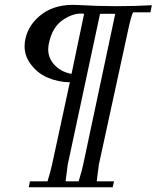

<svg xmlns="http://www.w3.org/2000/svg" viewBox="-20 -667 659 808"><path d="M619 -645 613 -615H540Q532 -601 518 -535L396 26L387 96H460L454 121H101L106 96H180Q194 50 199 26L274 -321Q225 -321 179 -341Q133 -361 104 -404.5Q75 -448 87 -504Q101 -567 158.5 -609Q216 -651 306 -646Q394 -641 468 -641Q548 -641 619 -645ZM334 -609Q293 -615 246.5 -584.5Q200 -554 186 -485Q175 -436 203.5 -400.5Q232 -365 281 -356ZM465 -609H401L265 26L256 96H311Q325 50 330 26Z"/></svg>

Font: GFS Artemisia
Style: Bold Italic
Weight: 700
Italic angle: -12°
Designer: Designed by Takis Katsoulidis and George D. Matthiopoulos.
Foundry: Designed by Takis Katsoulidis and George D. Matthiopoulos.
Version: Version 1.0